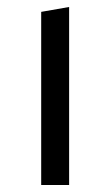

<svg xmlns="http://www.w3.org/2000/svg" viewBox="-20 -530 316 550"><path d="M98 -496 178 -510V0H98Z"/></svg>

Font: Changa Light
Style: Regular
Weight: 300
Designer: Eduardo Rodriguez Tunni
Foundry: Eduardo Rodriguez Tunni
Version: Version 3.002; ttfautohint (v1.8.2)